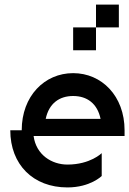

<svg xmlns="http://www.w3.org/2000/svg" viewBox="-20 -820 565 840"><path d="M75 -250H25C25 -100 125 0 275 0C375 0 425 -50 425 -50V-150C425 -150 375 -100 275 -100C207 -100 138 -142 127 -225H525V-250C525 -400 425 -500 300 -500C175 -500 75 -400 75 -250ZM180 -300C194 -367 239 -400 300 -400C361 -400 406 -367 420 -300ZM300 -600H400V-700H300ZM400 -700H500V-800H400Z"/></svg>

Font: LS-VG5000 Shifted
Style: Regular
Weight: 400
Designer: Justin Bihan, 2021
Foundry: Justin Bihan, 2021
Version: Version 1.000;Glyphs 3.1.2 (3151)